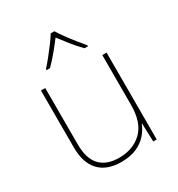

<svg xmlns="http://www.w3.org/2000/svg" viewBox="-182 -882 937 1011"><g transform="rotate(-30 286.5 -376.5)"><path d="M481 -528V0H460L456 -111H454Q443 -81 419 -53Q395 -25 356.5 -7.5Q318 10 262 10Q174 10 128 -39Q82 -88 82 -182V-528H108V-186Q108 -98 148 -56.5Q188 -15 262 -15Q348 -15 401.5 -66.5Q455 -118 455 -226V-528ZM299 -763Q311 -743 331 -715.5Q351 -688 373 -660.5Q395 -633 413 -612V-606H392Q364 -634 336.5 -668.5Q309 -703 288 -731Q267 -703 238.5 -668.5Q210 -634 182 -606H161V-612Q180 -633 202 -660.5Q224 -688 244.5 -715.5Q265 -743 277 -763Z"/></g></svg>

Font: Noto Sans Myanmar UI Thin
Style: Regular
Weight: 100
Designer: Monotype Design Team
Foundry: Monotype Imaging Inc.
Version: Version 2.103; ttfautohint (v1.8.4.7-5d5b)